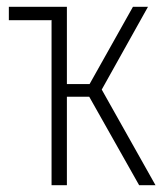

<svg xmlns="http://www.w3.org/2000/svg" viewBox="-20 -542 487 562"><path d="M277.8 -279.8 435.1 0H387.2L241.2 -258.8H175.8V0H130.9V-483.9L129.9 -482.9H5.9V-522H175.8V-295.9H242.2L369.1 -522H413.1Z"/></svg>

Font: Fira Sans Compressed ExtraLight
Style: Regular
Weight: 250
Width: 1
Designer: Carrois Corporate & Edenspiekermann AG
Foundry: Carrois Corporate GbR & Edenspiekermann AG
Version: Version 4.203;PS 004.203;hotconv 1.0.88;makeotf.lib2.5.64775